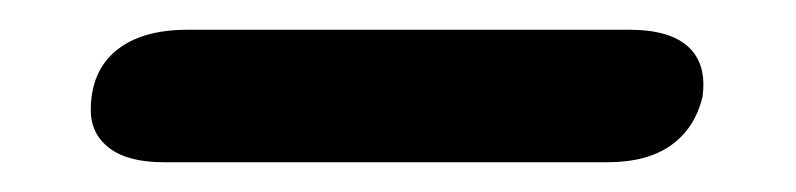

<svg xmlns="http://www.w3.org/2000/svg" viewBox="-20 -308 535 129"><path d="M41 -234Q41 -260 58 -274Q75 -288 106 -288H403Q430 -288 442.5 -276.5Q455 -265 452 -243Q447 -222 431 -210.5Q415 -199 388 -199H90Q66 -199 53.5 -208.5Q41 -218 41 -234Z"/></svg>

Font: Kodchasan SemiBold
Style: Italic
Weight: 600
Italic angle: -10°
Version: Version 1.000; ttfautohint (v1.6)